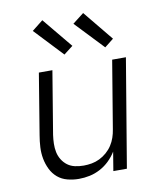

<svg xmlns="http://www.w3.org/2000/svg" viewBox="-85 -830 771 908"><g transform="rotate(-10 300.0 -376.5)"><path d="M221 8Q193 8 166 1Q139 -6 119 -23Q99 -40 87 -64.5Q75 -89 70 -116Q65 -143 66.5 -171Q68 -199 73 -228L121 -520H186L136 -218Q133 -197 132.5 -176Q132 -155 136 -135.5Q140 -116 150.5 -99Q161 -82 176.5 -70.5Q192 -59 212 -54.5Q232 -50 254 -50Q273 -50 292.5 -53.5Q312 -57 330.5 -66Q349 -75 365 -89Q381 -103 392 -120Q403 -137 409.5 -156Q416 -175 419 -195L473 -520H539L452 0H387L402 -91Q388 -68 368 -48.5Q348 -29 323.5 -16Q299 -3 273 2.5Q247 8 221 8ZM451 -583 322 -719 376 -761 494 -617ZM255 -583 127 -719 180 -761 299 -617Z"/></g></svg>

Font: Iosevka SS04 Lt Ex Obl
Style: Regular
Weight: 300
Width: 7
Italic angle: -9°
Monospace: yes
Designer: Belleve Invis
Foundry: Belleve Invis
Version: Version 19.0.0; ttfautohint (v1.8.4)